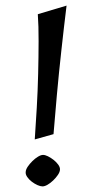

<svg xmlns="http://www.w3.org/2000/svg" viewBox="-20 -660 346 692"><path d="M105.3 -157.5Q109 -210.5 112.5 -271.1Q116 -331.7 117.5 -393.7Q119 -455.6 119.1 -511.2Q119.3 -566.8 116.3 -608.8L219.9 -639.8Q210.4 -562.8 201.3 -479.5Q192.1 -396.2 185 -317.8Q177.9 -239.5 172.9 -176.5ZM133.2 11.8Q125.8 11.8 115.2 7.2Q104.6 2.5 94.5 -5.2Q84.5 -12.8 78 -22.3Q71.6 -31.7 72.6 -40.3Q73.1 -49.1 80 -59.4Q87 -69.7 96.8 -79.4Q106.6 -89.1 117.1 -95.4Q127.6 -101.7 135.2 -101.7Q142.5 -101.7 152.6 -96.8Q162.7 -91.9 172.6 -84.2Q182.6 -76.5 189.5 -67.1Q196.5 -57.6 196.2 -49.3Q196 -40.5 188.8 -29.8Q181.6 -19.1 171.6 -9.6Q161.6 0 151.3 5.9Q141 11.8 133.2 11.8Z"/></svg>

Font: Ancizar Sans Thin
Style: Italic
Weight: 100
Italic angle: -4°
Designer: Cesar Puertas, Viviana Monsalve, Julian Moncada, Julian Prieto, Jose Castro, Mariel Hernandez, Felipe Aragon, Sara Alarc
Version: Version 8.100